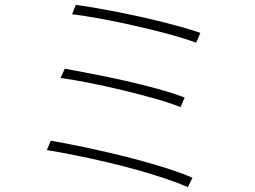

<svg xmlns="http://www.w3.org/2000/svg" viewBox="-20 -756 1040 783"><path d="M289 -736Q328 -731 379 -722Q430 -713 487 -701.5Q544 -690 601 -676.5Q658 -663 708.5 -649Q759 -635 797 -622L780 -582Q742 -596 692.5 -610Q643 -624 587 -637.5Q531 -651 474.5 -663Q418 -675 366.5 -684Q315 -693 274 -698ZM244 -476Q293 -467 357.5 -454.5Q422 -442 491 -426.5Q560 -411 623.5 -393.5Q687 -376 733 -358L716 -319Q672 -337 609.5 -354.5Q547 -372 478.5 -388.5Q410 -405 344.5 -418Q279 -431 227 -438ZM187 -182Q236 -174 296.5 -161.5Q357 -149 422 -134Q487 -119 550 -102Q613 -85 668.5 -67Q724 -49 765 -31L746 7Q707 -10 652 -28.5Q597 -47 534 -64.5Q471 -82 406 -97Q341 -112 280.5 -124Q220 -136 171 -144Z"/></svg>

Font: Noto Sans SC ExtraLight
Style: Regular
Weight: 250
Designer: Ryoko NISHIZUKA 西塚涼子 (kana, bopomofo & ideographs); Paul D. Hunt (Latin, Greek & Cyrillic); Sandoll Communications 산돌커뮤니
Foundry: Adobe
Version: Version 2.004-H2;hotconv 1.0.118;makeotfexe 2.5.65603